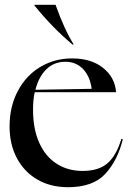

<svg xmlns="http://www.w3.org/2000/svg" viewBox="-20 -767 537 802"><path d="M20 -239Q20 -322 54.5 -387Q89 -452 148.5 -487.5Q208 -523 281 -523Q361 -523 410.5 -483.5Q460 -444 465 -382H125Q118 -351 118 -308Q118 -229 143.5 -171.5Q169 -114 216 -83.5Q263 -53 325 -53Q392 -53 429 -85Q466 -117 487 -187L493 -185Q471 -96 419.5 -40.5Q368 15 264 15Q192 15 137 -16.5Q82 -48 51 -105.5Q20 -163 20 -239ZM363 -396Q356 -448 327 -478.5Q298 -509 253 -509Q206 -509 174 -478Q142 -447 128 -392ZM124 -744V-747H212Q249 -643 288 -581H283Q200 -650 124 -744Z"/></svg>

Font: Nyght Serif
Style: Regular
Weight: 400
Designer: Maksym Kobuzan
Version: Version 0.410;July 4, 2025;FontCreator 15.0.0.2958 64-bit